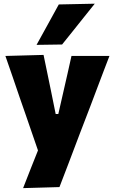

<svg xmlns="http://www.w3.org/2000/svg" viewBox="-20 -796 606 1014"><path d="M102 197.5Q122.5 145 144 90.2Q165.5 35.5 186.5 -16.5V15.5Q169 -35.5 150.8 -88Q132.5 -140.5 115.5 -190.5L84 -281Q66 -334.5 46.5 -390.8Q27 -447 8.5 -500.5L210 -506Q220 -457 229.8 -410.5Q239.5 -364 249.5 -315L274 -194H288L315.5 -314.5Q326.5 -362 336.8 -407.8Q347 -453.5 357.5 -500.5H558Q542.5 -460.5 528.2 -422.8Q514 -385 496.8 -340Q479.5 -295 456 -232L402 -91.5Q366 3.5 340.5 70.8Q315 138 294 192ZM173 -559Q202.5 -613 232 -666Q261.5 -719 290.5 -772.5L480.5 -776.5Q450.5 -739 421.2 -702.5Q392 -666 364 -630.8Q336 -595.5 308 -561Z"/></svg>

Font: Commissioner Thin ExtraBold
Style: Regular
Weight: 800
Version: Version 1.000